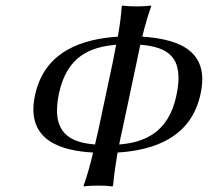

<svg xmlns="http://www.w3.org/2000/svg" viewBox="-20 -668 748 691"><path d="M315 -119C305 -75 293 -34 281 0V3C281 3 299 0 334 0C368 0 384 3 384 3L387 0C390 -36 396 -76 403 -119C534 -127 669 -173 702 -331C734 -479 634 -527 492 -536C502 -577 513 -614 524 -645V-648C524 -648 506 -645 471 -645C437 -645 421 -648 421 -648L418 -645C416 -612 411 -575 404 -536C280 -528 140 -486 106 -325C70 -157 209 -125 315 -119ZM409 -148C412 -165 416 -182 420 -200L472 -445C476 -466 481 -487 485 -507C581 -499 645 -466 615 -325C586 -186 494 -155 409 -148ZM322 -148C235 -155 162 -187 192 -331C221 -467 306 -499 398 -507C394 -487 390 -466 386 -445L334 -200C330 -183 326 -165 322 -148Z"/></svg>

Font: Libertinus Sans
Style: Italic
Weight: 400
Italic angle: -12°
Designer: Philipp H. Poll, Khaled Hosny
Foundry: Caleb Maclennan
Version: Version 7.050;RELEASE